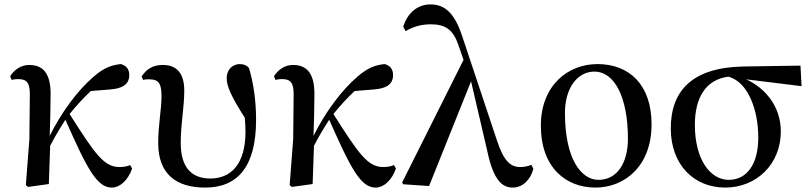

<svg xmlns="http://www.w3.org/2000/svg" viewBox="-20 -833 3670 869"><path d="M486 16C521 16 558 -14 578 -70L569 -86C559 -81 542 -77 521 -77C451 -77 411 -134 295 -317C328 -358 360 -392 391 -421L477 -428C534 -432 565 -451 565 -493C565 -524 548 -537 527 -543C488 -539 452 -528 405 -487C332 -425 258 -325 205 -218C207 -282 209 -345 209 -405C210 -503 173 -539 112 -539C73 -539 43 -515 26 -488L33 -471C42 -474 52 -475 63 -475C101 -475 116 -458 115 -403L113 -204L97 5L107 13L201 0L207 -173C233 -223 251 -252 276 -291C373 -72 418 16 486 16Z M909 16C1054 16 1139 -77 1139 -290C1139 -378 1127 -458 1107 -525C1097 -537 1084 -543 1065 -543C1033 -543 1006 -518 1006 -480C1006 -443 1025 -399 1088 -300C1090 -278 1091 -256 1091 -236C1091 -90 1025 -25 932 -25C839 -25 798 -85 798 -186C798 -273 814 -347 814 -423C814 -496 784 -539 717 -539C674 -539 644 -522 621 -487L628 -471C636 -474 645 -474 655 -474C698 -474 711 -456 711 -397C711 -338 696 -267 696 -186C696 -47 775 16 909 16Z M1680 16C1715 16 1752 -14 1772 -70L1763 -86C1753 -81 1736 -77 1715 -77C1645 -77 1605 -134 1489 -317C1522 -358 1554 -392 1585 -421L1671 -428C1728 -432 1759 -451 1759 -493C1759 -524 1742 -537 1721 -543C1682 -539 1646 -528 1599 -487C1526 -425 1452 -325 1399 -218C1401 -282 1403 -345 1403 -405C1404 -503 1367 -539 1306 -539C1267 -539 1237 -515 1220 -488L1227 -471C1236 -474 1246 -475 1257 -475C1295 -475 1310 -458 1309 -403L1307 -204L1291 5L1301 13L1395 0L1401 -173C1427 -223 1445 -252 1470 -291C1567 -72 1612 16 1680 16Z M2301 16C2344 16 2381 -18 2394 -69L2385 -87C2370 -80 2349 -77 2335 -77C2291 -77 2260 -103 2229 -198L2073 -666C2039 -771 1996 -813 1928 -813C1867 -813 1823 -771 1805 -712L1816 -692C1844 -709 1881 -723 1929 -723C1992 -723 2030 -703 2055 -628L2078 -562L1800 -7L1805 1L1922 9L2112 -465L2186 -147C2214 -15 2254 16 2301 16Z M2675 16C2806 16 2929 -80 2929 -270C2929 -450 2828 -543 2684 -543C2551 -543 2428 -447 2428 -264C2428 -74 2542 16 2675 16ZM2689 -19C2610 -19 2537 -114 2537 -322C2537 -433 2592 -509 2671 -509C2760 -509 2822 -395 2822 -205C2822 -98 2775 -19 2689 -19Z M3262 16C3404 16 3514 -90 3514 -238C3514 -350 3445 -434 3357 -474L3608 -443L3603 -536L3342 -532C3114 -527 3016 -423 3016 -252C3016 -85 3123 16 3262 16ZM3277 -486C3366 -462 3412 -335 3412 -211C3412 -89 3360 -19 3278 -19C3196 -19 3125 -109 3125 -268C3125 -389 3173 -473 3277 -486Z"/></svg>

Font: GenKiMin2 TW SB
Style: Regular
Weight: 600
Version: Version 2.100;PS 2.1;hotconv 16.6.51;makeotf.lib2.5.65220 DE